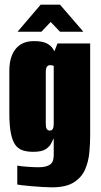

<svg xmlns="http://www.w3.org/2000/svg" viewBox="-20 -681 431 822"><path d="M202 121Q185 121 161 119.5Q137 118 113.5 116Q90 114 73.5 112Q57 110 54 109V28Q69 31 97.5 33Q126 35 144 35Q162 35 174.5 32Q187 29 195 23Q203 17 206.5 7Q210 -3 210 -16V-89Q206 -82 199.5 -68Q193 -54 176 -42.5Q159 -31 122 -31Q95 -31 75.5 -38Q56 -45 44 -63Q32 -81 26 -113.5Q20 -146 20 -196V-378Q20 -438 47 -471.5Q74 -505 125 -505Q160 -505 178.5 -496Q197 -487 206.5 -472.5Q216 -458 222 -440L203 -436L226 -495H366V-99Q366 -66 362.5 -28Q359 10 344.5 44Q330 78 296.5 99.5Q263 121 202 121ZM193 -122Q198 -122 202 -124.5Q206 -127 208 -134Q210 -141 210 -152V-399Q208 -400 206 -400.5Q204 -401 201 -401.5Q198 -402 193 -402Q186 -402 181 -395.5Q176 -389 176 -372V-153Q176 -144 177 -138Q178 -132 180.5 -128.5Q183 -125 186 -123.5Q189 -122 193 -122ZM55 -545 154 -661H237L337 -545H237L197 -587L157 -545Z"/></svg>

Font: Alumni Sans Black
Style: Regular
Weight: 900
Designer: Robert E. Leuschke
Foundry: Robert E. Leuschke
Version: Version 1.018